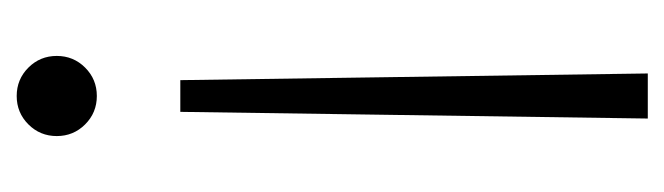

<svg xmlns="http://www.w3.org/2000/svg" viewBox="-303 -487 796 230"><g transform="rotate(90 95.0 -372.0)"><path d="M68 -750H122L114 -190H76ZM95 6Q75 6 61 -8Q47 -22 47 -42Q47 -62 61 -76Q75 -90 95 -90Q115 -90 129 -76Q143 -62 143 -42Q143 -22 129 -8Q115 6 95 6Z"/></g></svg>

Font: Bounded
Style: Regular
Weight: 200
Designer: Vlad Churkin
Version: Version 1.0